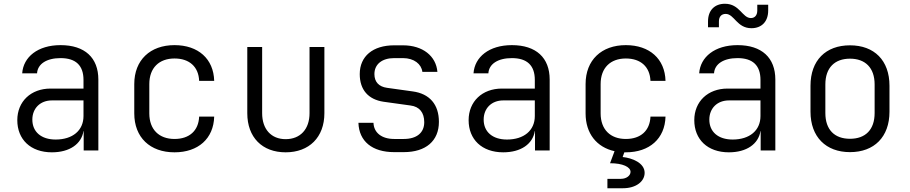

<svg xmlns="http://www.w3.org/2000/svg" viewBox="-20 -800 4840 1021"><path d="M256 10C350 10 413 -34 424 -103H425V0H503V-377C503 -493 431 -560 302 -560C181 -560 104 -497 98 -410H177C180 -460 228 -491 302 -491C383 -491 424 -452 424 -375V-329H249C144 -329 72 -260 72 -161C72 -59 142 10 256 10ZM276 -58C199 -58 152 -99 152 -164C152 -224 194 -266 256 -266H424V-183C424 -106 366 -58 276 -58Z M908 10C1034 10 1116 -63 1119 -180H1039C1036 -105 987 -61 908 -61C826 -61 774 -111 774 -197V-353C774 -439 826 -489 908 -489C987 -489 1036 -445 1039 -370H1119C1116 -487 1034 -560 908 -560C779 -560 694 -481 694 -353V-197C694 -69 778 10 908 10Z M1499 10C1624 10 1705 -70 1705 -198V-550H1626V-198C1626 -113 1577 -60 1499 -60C1422 -60 1374 -113 1374 -198V-550H1295V-198C1295 -70 1374 10 1499 10Z M2076 9H2127C2245 9 2314 -51 2314 -152C2314 -244 2265 -302 2174 -314L2038 -333C1995 -339 1971 -364 1971 -406C1971 -458 2011 -491 2076 -491H2123C2182 -491 2221 -459 2226 -418H2306C2299 -502 2228 -559 2123 -559H2076C1963 -559 1893 -501 1893 -406C1893 -322 1939 -271 2019 -259L2163 -239C2211 -233 2236 -201 2236 -150C2236 -94 2196 -61 2127 -61H2076C2010 -61 1968 -94 1966 -147H1886C1889 -49 1959 9 2076 9Z M2656 10C2750 10 2813 -34 2824 -103H2825V0H2903V-377C2903 -493 2831 -560 2702 -560C2581 -560 2504 -497 2498 -410H2577C2580 -460 2628 -491 2702 -491C2783 -491 2824 -452 2824 -375V-329H2649C2544 -329 2472 -260 2472 -161C2472 -59 2542 10 2656 10ZM2676 -58C2599 -58 2552 -99 2552 -164C2552 -224 2594 -266 2656 -266H2824V-183C2824 -106 2766 -58 2676 -58Z M3210 201H3293C3362 201 3408 165 3408 119C3408 66 3341 40 3291 35L3300 10C3302 10 3305 10 3308 10C3434 10 3516 -63 3519 -180H3439C3436 -105 3387 -61 3308 -61C3226 -61 3174 -111 3174 -197V-353C3174 -439 3226 -489 3308 -489C3387 -489 3436 -445 3439 -370H3519C3516 -487 3434 -560 3308 -560C3179 -560 3094 -481 3094 -353V-197C3094 -90 3153 -17 3248 4L3224 68C3292 68 3333 88 3333 114C3333 133 3312 151 3282 151H3210Z M3976 -650C4030 -650 4065 -685 4065 -744V-775H4007V-744C4007 -718 3993 -704 3973 -704C3927 -704 3914 -780 3835 -780C3780 -780 3745 -745 3745 -686V-655H3803V-686C3803 -712 3817 -726 3839 -726C3885 -726 3898 -650 3976 -650ZM3856 10C3950 10 4013 -34 4024 -103H4025V0H4103V-377C4103 -493 4031 -560 3902 -560C3781 -560 3704 -497 3698 -410H3777C3780 -460 3828 -491 3902 -491C3983 -491 4024 -452 4024 -375V-329H3849C3744 -329 3672 -260 3672 -161C3672 -59 3742 10 3856 10ZM3876 -58C3799 -58 3752 -99 3752 -164C3752 -224 3794 -266 3856 -266H4024V-183C4024 -106 3966 -58 3876 -58Z M4500 9C4629 9 4710 -72 4710 -206V-344C4710 -479 4629 -559 4500 -559C4371 -559 4290 -479 4290 -344V-206C4290 -72 4372 9 4500 9ZM4500 -62C4418 -62 4369 -110 4369 -199V-351C4369 -440 4419 -488 4500 -488C4581 -488 4631 -440 4631 -351V-199C4631 -110 4582 -62 4500 -62Z"/></svg>

Font: JetBrains Mono Light
Style: Regular
Weight: 336
Monospace: yes
Designer: Philipp Nurullin, Konstantin Bulenkov
Foundry: JetBrains
Version: Version 2.305